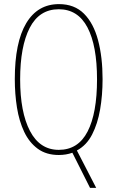

<svg xmlns="http://www.w3.org/2000/svg" viewBox="-20 -744 570 934"><path d="M266 10Q205 10 163.5 -20.5Q122 -51 97.5 -103Q73 -155 62.5 -221Q52 -287 52 -359Q52 -538 107.5 -631Q163 -724 267 -724Q342 -724 388.5 -677.5Q435 -631 457 -548.5Q479 -466 479 -359Q479 -281 467 -211.5Q455 -142 428 -89.5Q401 -37 354 -12L448 170H418L332 -1Q302 10 266 10ZM266 -15Q360 -15 406 -104Q452 -193 452 -358Q452 -522 405.5 -610.5Q359 -699 266 -699Q171 -699 124.5 -608.5Q78 -518 78 -358Q78 -198 126 -106.5Q174 -15 266 -15Z"/></svg>

Font: Noto Sans Mono Condensed Thin
Style: Regular
Weight: 100
Width: 3
Designer: Monotype Design Team
Foundry: Monotype Imaging Inc.
Version: Version 2.014; ttfautohint (v1.8.4.7-5d5b)